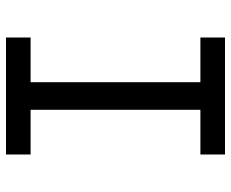

<svg xmlns="http://www.w3.org/2000/svg" viewBox="-85 -685 770 640"><g transform="rotate(-90 300.0 -365.0)"><path d="M105 0V-82H254V-648H105V-730H495V-648H346V-82H495V0Z"/></g></svg>

Font: JetBrainsMonoNL NF
Style: Regular
Weight: 400
Designer: Philipp Nurullin, Konstantin Bulenkov
Foundry: JetBrains
Version: Version 2.304; ttfautohint (v1.8.4.7-5d5b);Nerd Fonts 3.2.1